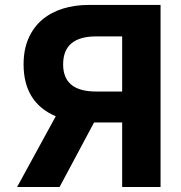

<svg xmlns="http://www.w3.org/2000/svg" viewBox="-20 -747 725 767"><path d="M48.3 0 202.8 -282.7Q139.2 -309.3 106.7 -361.3Q74.2 -413.4 74.2 -489.7Q74.2 -549 93.8 -593.6Q113.3 -638.1 148.1 -667.8Q182.9 -697.4 230.6 -712.4Q278.4 -727.3 334.9 -727.3H621.4V0H468V-257.8H355.8L218 0ZM232.2 -489.7Q232.2 -381.4 363.6 -381.4H468V-601.6H364.3Q232.2 -601.6 232.2 -489.7Z"/></svg>

Font: Inter P
Style: Bold
Weight: 700
Designer: Rasmus Andersson
Foundry: rsms
Version: Version 3.018;git-588b23468